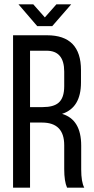

<svg xmlns="http://www.w3.org/2000/svg" viewBox="-20 -862 434 882"><path d="M133 -842 186 -782 239 -842H307L220 -742H151L65 -842ZM196 -700Q352 -700 352 -540V-483Q352 -367 265 -339Q353 -313 353 -193V-84Q353 -26 367 0H288Q275 -29 275 -85V-195Q275 -299 173 -299H118V0H40V-700ZM176 -370Q226 -370 249 -390Q275 -412 275 -466V-533Q275 -629 194 -629H118V-370Z"/></svg>

Font: Adderley Regular
Style: Regular
Weight: 400
Designer: gorohovskiy
Version: Version 1.003 November 13, 2017